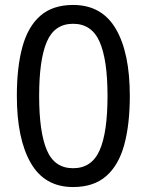

<svg xmlns="http://www.w3.org/2000/svg" viewBox="-20 -745 591 775"><path d="M275 10Q160 10 104 -87.5Q48 -185 48 -358Q48 -474 70.5 -556Q93 -638 143 -681.5Q193 -725 275 -725Q391 -725 447.5 -628.5Q504 -532 504 -358Q504 -243 481.5 -160.5Q459 -78 408.5 -34Q358 10 275 10ZM275 -66Q350 -66 382 -138Q414 -210 414 -358Q414 -504 382 -576.5Q350 -649 275 -649Q200 -649 169 -576.5Q138 -504 138 -358Q138 -212 169 -139Q200 -66 275 -66Z"/></svg>

Font: hexuoriya05
Style: Book
Weight: 400
Designer: Jelle Bosma - Monotype Design Team
Foundry: Monotype Imaging Inc.
Version: Version 2.003